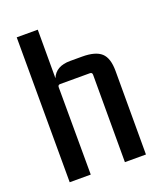

<svg xmlns="http://www.w3.org/2000/svg" viewBox="-127 -758 708 840"><g transform="rotate(-20 226.5 -337.5)"><path d="M235 -498H291Q353 -498 380 -473.5Q407 -449 407 -389V0H309V-407Q309 -418 298 -418H160Q149 -418 149 -407L150 0H52L51 -675H149V-449Q169 -498 235 -498Z"/></g></svg>

Font: Gemunu Libre SemiBold
Style: Regular
Weight: 600
Designer: Puspanada Ekanayake, Sola Matas, Pathum Egodawatta, Kosala Senevirathne
Foundry: mooniak
Version: Version 1.100